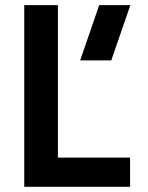

<svg xmlns="http://www.w3.org/2000/svg" viewBox="-20 -718 569 738"><path d="M202.6 -698.2V-112.3H480V0H73.2V-698.2ZM481 -698.2 407.7 -485.8H288.1L361.3 -698.2Z"/></svg>

Font: Voltera
Style: Bold
Weight: 700
Designer: Bernd Montag
Version: Version 1.301